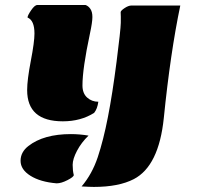

<svg xmlns="http://www.w3.org/2000/svg" viewBox="-20 -508 790 756"><path d="M86.9 -153.3Q86.9 -193.4 101.3 -268.1Q115.7 -342.8 115.7 -376Q115.7 -427.7 88.4 -439Q88.4 -446.8 102.5 -467.5Q116.7 -488.3 127 -488.3H316.9Q328.1 -484.4 335.9 -472.9Q343.8 -461.4 343.8 -440.9Q343.8 -420.4 334 -375Q304.7 -237.8 304.7 -171.4Q304.7 -140.6 323 -124Q341.3 -107.4 367.2 -107.4Q363.3 -79.1 350.6 -63.5Q297.9 -30.3 227.5 -30.3Q86.9 -30.3 86.9 -153.3ZM455.1 -460Q455.1 -465.8 470.5 -476.1Q485.8 -486.3 498 -486.3H689.9Q650.9 -299.8 625 -43.5Q605.5 146 506.8 197.3Q447.3 228 349.6 228Q334.5 228 301.3 226.1Q342.8 177.2 365 110.6Q387.2 43.9 405 -47.6Q422.9 -139.2 439 -264.9Q455.1 -390.6 455.6 -418Q456.1 -445.3 455.1 -460ZM203.1 213.9Q138.7 208.5 99.9 184.1Q61 159.7 61 125.2Q61 90.8 91.8 66.9Q151.9 20 259.3 20Q293.5 20 328.6 25.9Q300.3 53.2 283.2 85.7Q266.1 118.2 266.1 141.1Q266.1 164.1 270.5 181.2Q270.5 188.5 245.8 201.2Q221.2 213.9 203.1 213.9Z"/></svg>

Font: Emblema One
Style: Regular
Weight: 400
Designer: Riccardo De Franceschi
Foundry: Riccardo De Franceschi
Version: Version 1.003